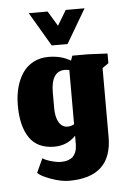

<svg xmlns="http://www.w3.org/2000/svg" viewBox="-45 -466 403 619"><g transform="rotate(-5 156.5 -157.0)"><path d="M136 -322H187.3L252 -432H191L161.7 -383.3L132.3 -432H71.3ZM154.3 117.7Q293 117.7 293 -12.3V-235L313 -249V-280.3L250.3 -283.3H199.3L193.7 -267.7Q163.3 -286 122 -286Q94.7 -286 73 -274.5Q51.3 -263 37.8 -242.8Q24.3 -222.7 17.3 -196.2Q10.3 -169.7 10.3 -138.3Q10.3 -71.3 36 -33.7Q61.7 4 116.7 4Q157.3 4 185.7 -25.3V3Q185.3 10.3 184.5 16.3Q183.7 22.3 180.3 29.8Q177 37.3 171.7 42.5Q166.3 47.7 156.5 51.2Q146.7 54.7 133.3 54.7Q120 54.7 101.3 49.3Q82.7 44 74.3 37.7L53.3 83.3Q63 94 95.7 105.8Q128.3 117.7 154.3 117.7ZM165 -56.7Q142 -56.7 132 -83Q126.3 -98.3 126.3 -119.7V-171.3Q126.7 -239.3 171 -239.7Q177.7 -239.7 185.7 -238V-62.3Q175 -56.7 165 -56.7Z"/></g></svg>

Font: Jomhuria
Style: Regular
Weight: 400
Designer: Arabic design by Kourosh Beigpour, Latin design by Eben Sorkin, engineering by Lasse Fister and Khaled Hosney
Version: Version 1.0000